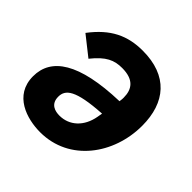

<svg xmlns="http://www.w3.org/2000/svg" viewBox="-147 -667 809 809"><g transform="rotate(45 257.5 -262.5)"><path d="M199 12C373 12 484 -143 484 -311C484 -450 411 -537 262 -537C172 -537 103 -505 38 -419L124 -351C171 -410 206 -424 252 -424C321 -424 345 -390 345 -340C345 -335 345 -329 343 -317C108 -310 11 -242 11 -134C11 -20 120 12 199 12ZM207 -95C182 -95 147 -103 147 -148C147 -190 178 -219 328 -228L324 -205C312 -137 266 -95 207 -95Z"/></g></svg>

Font: Braiins Sans
Style: Bold Italic
Weight: 700
Italic angle: -11.31°
Designer: Mike Abbink, Paul van der Laan, Pieter van Rosmalen, Jiri Chlebus, Lubos Buracinsky
Foundry: Bold Monday, Sudetype
Version: Version 1.000;hotconv 1.0.109;makeotfexe 2.5.65596